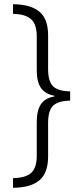

<svg xmlns="http://www.w3.org/2000/svg" viewBox="-20 -735 395 914"><path d="M42 113Q102 112 128.5 88Q155 64 155 5V-155Q155 -209 174.5 -238.5Q194 -268 239 -276V-279Q194 -288 174.5 -317Q155 -346 155 -400V-561Q155 -620 127.5 -644Q100 -668 42 -669V-715Q126 -714 167.5 -679.5Q209 -645 209 -567V-407Q209 -347 233 -324Q257 -301 314 -300V-256Q258 -255 233.5 -232.5Q209 -210 209 -149V10Q209 88 168 123Q127 158 42 159Z"/></svg>

Font: Noto Sans Gujarati UI Condensed Light
Style: Regular
Weight: 300
Width: 3
Designer: Jelle Bosma - Monotype Design Team, Universal Thirst
Foundry: Monotype Imaging Inc.
Version: Version 2.106; ttfautohint (v1.8.4.7-5d5b)